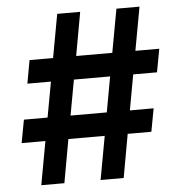

<svg xmlns="http://www.w3.org/2000/svg" viewBox="-52 -777 753 825"><g transform="rotate(-5 324.5 -364.0)"><path d="M348.6 0 382.8 -187.5H226.1L192.4 0H92.8L127 -187.5H24.4L43 -287.1H145L172.9 -439.9H71.3L89.4 -540H190.9L225.1 -727.5H324.2L290.5 -540H446.3L480.5 -727.5H580.1L545.9 -540H648.9L630.4 -439.9H527.8L500 -287.1H602.5L584 -187.5H481.9L448.2 0ZM244.1 -287.1H400.4L428.2 -439.9H272Z"/></g></svg>

Font: Inter Semi Bold
Style: Italic
Weight: 600
Italic angle: -9.39999°
Designer: Rasmus Andersson
Foundry: rsms
Version: Version 4.000;git-3c8e0fc